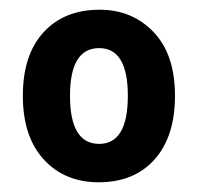

<svg xmlns="http://www.w3.org/2000/svg" viewBox="-20 -808 408 395"><path d="M340 -611Q340 -527 298 -480Q256 -433 183 -433Q113 -433 70 -480Q27 -527 27 -611Q27 -695 69.5 -741.5Q112 -788 185 -788Q252 -788 296 -742Q340 -696 340 -611ZM124 -611Q124 -512 184 -512Q243 -512 243 -611Q243 -709 184 -709Q124 -709 124 -611Z"/></svg>

Font: Noto Sans Malayalam UI SemiCondensed
Style: Bold
Weight: 700
Width: 4
Designer: Jelle Bosma - Monotype Design Team
Foundry: Monotype Imaging Inc.
Version: Version 2.104; ttfautohint (v1.8.4.7-5d5b)